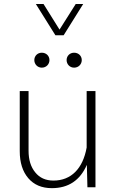

<svg xmlns="http://www.w3.org/2000/svg" viewBox="-20 -954 603 978"><path d="M262.2 -774.4H304.2L403.8 -933.6H365.7L283.2 -803.2L201.7 -933.6H162.6ZM154.8 -647.9C154.8 -627 170.9 -609.4 192.9 -609.4C215.8 -609.4 231.9 -627 231.9 -647.9C231.9 -668.9 215.8 -685.5 192.9 -685.5C170.9 -685.5 154.8 -668.9 154.8 -647.9ZM319.3 -647.9C319.3 -627 335.4 -609.4 357.4 -609.4C380.4 -609.4 396.5 -627 396.5 -647.9C396.5 -668.9 380.4 -685.5 357.4 -685.5C335.4 -685.5 319.3 -668.9 319.3 -647.9ZM80.6 -183.6C80.6 -126 95.2 -80.1 124 -46.4C152.8 -12.7 192.9 4.4 244.1 4.4C328.6 4.4 387.7 -35.2 422.4 -114.3L425.3 0H466.3V-490.2H421.4V-202.6C402.3 -95.2 342.3 -34.2 252.4 -34.2C212.9 -34.2 182.1 -47.9 159.7 -75.7C136.7 -103.5 125.5 -140.1 125.5 -186.5V-490.2H80.6Z"/></svg>

Font: Estedad ExtraLight
Style: Regular
Weight: 200
Designer: Amin Abedi
Version: Version 7.3